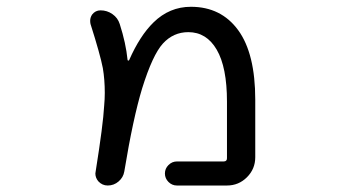

<svg xmlns="http://www.w3.org/2000/svg" viewBox="-20 -578 1040 577"><path d="M511.7 -20.5Q497.1 -20.5 486.3 -31.2Q475.6 -42 475.6 -56.6Q475.6 -71.3 486.3 -82Q497.1 -92.8 511.7 -92.8H652.3Q662.1 -92.8 662.1 -102.5V-272.5Q662.1 -376 631.3 -428.7Q600.6 -481.4 545.9 -481.4Q501 -481.4 469.7 -447.3Q438.5 -413.1 407.2 -312.5Q379.9 -222.7 353.5 -62.5Q350.6 -44.9 336.4 -32.7Q322.3 -20.5 303.7 -20.5Q287.1 -20.5 275.4 -33.2Q266.6 -43.9 266.6 -56.6Q266.6 -59.6 267.6 -63.5Q290 -204.1 293 -259.8Q294.9 -280.3 294.9 -298.8Q294.9 -338.9 289.1 -373Q281.2 -414.1 252 -505.9Q251 -510.7 251 -515.6Q251 -525.4 256.8 -534.2Q266.6 -546.9 282.2 -546.9Q301.8 -546.9 317.9 -535.6Q334 -524.4 339.8 -505.9Q358.4 -448.2 363.3 -398.4Q363.3 -396.5 365.2 -396Q367.2 -395.5 368.2 -397.5Q400.4 -470.7 441.4 -510.7Q489.3 -557.6 553.7 -557.6Q644.5 -557.6 695.8 -487.3Q747.1 -417 747.1 -278.3V-105.5Q747.1 -70.3 722.2 -45.4Q697.3 -20.5 662.1 -20.5Z"/></svg>

Font: Rounded-X Mgen+ 2m regular
Style: Regular
Weight: 400
Designer: [Source Han Sans]
Ryoko NISHIZUKA  (kana & ideographs); Paul D. Hunt (Latin, Greek & Cyrillic); Wenlong ZHANG  (bopomofo
Version: Version 1.059.20150602